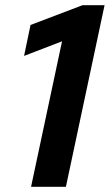

<svg xmlns="http://www.w3.org/2000/svg" viewBox="-20 -720 423 740"><path d="M99.7 0 219.1 -560.8 72.8 -504.5 97.6 -623.7 298.1 -700H383L234 0Z"/></svg>

Font: Red Hat Display
Style: Italic
Weight: 300
Italic angle: -12°
Designer: Pentagram, MCKL
Foundry: Pentagram, MCKL
Version: Version 1.023